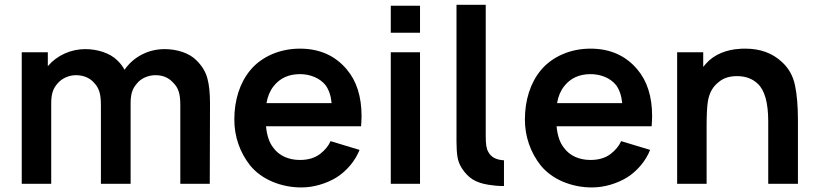

<svg xmlns="http://www.w3.org/2000/svg" viewBox="-20 -786 3494 821"><path d="M878 -343.5 877 0H751V-335.5Q751 -353.5 749.5 -368Q748 -382.5 744.2 -394.2Q740.5 -406 734.2 -415.8Q728 -425.5 718.5 -434.5Q690.5 -464.5 645 -464.5Q622 -464.5 600.5 -455.2Q579 -446 565.5 -429Q550 -411.5 544.2 -391.8Q538.5 -372 538.5 -346V-343.5V0H411.5V-335.5Q411.5 -353.5 410 -368Q408.5 -382.5 404.8 -394.2Q401 -406 395 -415.8Q389 -425.5 380 -434.5Q366.5 -449 347 -456.8Q327.5 -464.5 305 -464.5Q282.5 -464.5 261.5 -455.2Q240.5 -446 226 -429Q210.5 -411.5 204.8 -391.8Q199 -372 199 -346V0H73V-562.5H184.5V-503Q213.5 -537.5 256 -556.8Q298.5 -576 345 -576Q363.5 -576 382.8 -573Q402 -570 420 -564Q438 -558 454 -548.8Q470 -539.5 482.5 -527Q502 -508 512.5 -487.5Q541.5 -529.5 586.8 -552.8Q632 -576 684.5 -576Q703 -576 722.2 -573Q741.5 -570 759.5 -564Q777.5 -558 793.2 -548.8Q809 -539.5 821 -527Q856.5 -491.5 867 -450Q878 -409.5 878 -343.5Z M1149 -154Q1167.5 -128.5 1197 -115.2Q1226.5 -102 1262.5 -102Q1315.5 -102 1349 -128Q1380.5 -152.5 1393.5 -182.5L1517.5 -145Q1503 -109 1477.2 -78.5Q1451.5 -48 1418.5 -27Q1386.5 -7.5 1347.2 4Q1308 15.5 1268.5 15.5Q1203.5 15.5 1145 -9Q1087 -33.5 1050 -78Q1016.5 -120.5 999.2 -170.5Q982 -220.5 982 -275Q982 -337 999.2 -391Q1016.5 -445 1050 -485.5Q1068.5 -508 1092.2 -525.2Q1116 -542.5 1143.2 -554.2Q1170.5 -566 1200.8 -572Q1231 -578 1262.5 -578Q1388 -578 1462.5 -489.5Q1526 -415 1526 -289.5Q1526 -282.5 1525.5 -271.5Q1525 -260.5 1524 -246H1117.5Q1123 -186 1149 -154ZM1150 -417.5Q1126.5 -387.5 1119.5 -345H1398Q1394 -391 1372 -422Q1353 -445 1324.2 -457Q1295.5 -469 1262.5 -469Q1190.5 -469 1150 -417.5Z M1776 -761.5V-646H1651V-761.5ZM1776 -562.5V0H1651V-562.5Z M1932 -765.5H2057V-236.5V-203Q2057 -177.5 2059.5 -161.8Q2062 -146 2068.5 -135.5Q2085.5 -104.5 2130 -101Q2131.5 -100.5 2135 -100.5V9.5Q2116 9.5 2099.5 8Q2083 6.5 2068.5 4Q2029 -2 2002.2 -18.2Q1975.5 -34.5 1955 -66.5Q1940.5 -88.5 1936.2 -115Q1932 -141.5 1932 -180Z M2391.5 -154Q2410 -128.5 2439.5 -115.2Q2469 -102 2505 -102Q2558 -102 2591.5 -128Q2623 -152.5 2636 -182.5L2760 -145Q2745.5 -109 2719.8 -78.5Q2694 -48 2661 -27Q2629 -7.5 2589.8 4Q2550.5 15.5 2511 15.5Q2446 15.5 2387.5 -9Q2329.5 -33.5 2292.5 -78Q2259 -120.5 2241.8 -170.5Q2224.5 -220.5 2224.5 -275Q2224.5 -337 2241.8 -391Q2259 -445 2292.5 -485.5Q2311 -508 2334.8 -525.2Q2358.5 -542.5 2385.8 -554.2Q2413 -566 2443.2 -572Q2473.5 -578 2505 -578Q2630.5 -578 2705 -489.5Q2768.5 -415 2768.5 -289.5Q2768.5 -282.5 2768 -271.5Q2767.5 -260.5 2766.5 -246H2360Q2365.5 -186 2391.5 -154ZM2392.5 -417.5Q2369 -387.5 2362 -345H2640.5Q2636.5 -391 2614.5 -422Q2595.5 -445 2566.8 -457Q2538 -469 2505 -469Q2433 -469 2392.5 -417.5Z M3392 -272V0H3265V-266.5Q3265 -386.5 3220 -428Q3186 -460.5 3131.5 -460.5Q3082 -460.5 3052.5 -434.5Q3017 -407.5 3007.5 -356Q3001.5 -323.5 3001.5 -245V0H2875.5V-562.5H2987V-500L2998.5 -513.5Q3011.5 -528.5 3028 -540Q3044.5 -551.5 3063 -559.2Q3081.5 -567 3101.5 -571.5Q3121.5 -576 3142 -577Q3146 -577.5 3152.2 -577.8Q3158.5 -578 3167 -578Q3262.5 -578 3323.5 -521Q3367 -481.5 3379.5 -421Q3392 -361.5 3392 -272Z"/></svg>

Font: Russisch Sans
Style: Bold
Weight: 700
Designer: Michael Sharanda (font) & Cristiano Sobral (main changes)
Foundry: Michael Sharanda
Version: Version 2.00;September 8, 2020;FontCreator 13.0.0.2681 64-bi